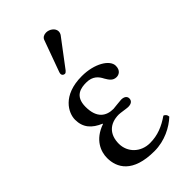

<svg xmlns="http://www.w3.org/2000/svg" viewBox="-214 -748 825 825"><g transform="rotate(-45 198.5 -335.0)"><path d="M240 -680C227 -680 216 -674 212 -663L160 -520C159 -517 158 -513 158 -510C158 -503 164 -497 172 -497C176 -497 181 -501 184 -505L276 -627C280 -632 282 -640 282 -645C282 -665 260 -680 240 -680ZM123 -121C123 -177 156 -210 212 -210C221 -210 255 -204 263 -204C286 -204 293 -215 293 -227C293 -239 283 -248 264 -248C259 -248 214 -243 213 -243C170 -243 134 -265 134 -334C134 -400 179 -406 210 -406C249 -406 266 -385 277 -363C287 -346 297 -330 319 -330C332 -330 351 -338 351 -367C351 -403 293 -439 216 -439C98 -439 63 -367 63 -327C63 -278.7 89.2 -250.3 135 -231V-229C63 -204 44 -151 44 -113C44 -55 77 10 209 10C272 10 326 -19 359 -50C358.6 -60.8 352.7 -68.2 344 -71C305 -44 267 -28 220 -28C165 -28 123 -68 123 -121Z"/></g></svg>

Font: Libertinus Math
Style: Regular
Weight: 400
Designer: Philipp H. Poll
Foundry: Khaled Hosny
Version: Version 6.2